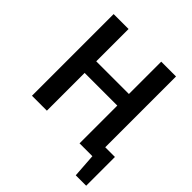

<svg xmlns="http://www.w3.org/2000/svg" viewBox="-223 -843 1147 1147"><g transform="rotate(45 350.5 -269.5)"><path d="M688 -92V0H482V-92ZM688 -7V151H600L589 -7ZM205 -690V0H79V-690ZM492 -417V-319H197V-417ZM606 -690V0H481V-690Z"/></g></svg>

Font: Exo 2 SemiBold
Style: Regular
Weight: 600
Designer: Natanael Gama
Foundry: Natanael Gama
Version: Version 2.010